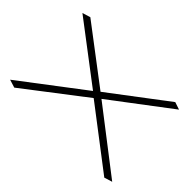

<svg xmlns="http://www.w3.org/2000/svg" viewBox="-103 -772 1012 1012"><g transform="rotate(45 402.5 -266.0)"><path d="M22 -7 373 -274 43 -525 88 -539 404 -299 721 -539 763 -525 434 -276 783 -7 738 7 402 -250 67 7Z"/></g></svg>

Font: Georama ExtraExtended ExtraLight
Style: Regular
Weight: 200
Width: 8
Designer: Jean-Baptiste Levee
Foundry: Production Type
Version: Version 1.000